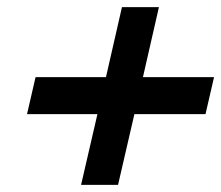

<svg xmlns="http://www.w3.org/2000/svg" viewBox="-20 -552 622 540"><path d="M80 -335H278L323 -532H427L382 -335H582L558 -231H358L312 -32H208L254 -231H56Z"/></svg>

Font: Panefresco 800wt
Style: Italic
Weight: 800
Foundry: Campivisivi & Chank Co
Version: Version 1.001